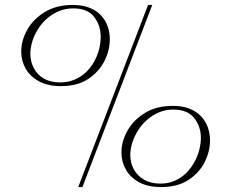

<svg xmlns="http://www.w3.org/2000/svg" viewBox="-20 -743 937 778"><path d="M633 15Q579 15 543.5 -4.5Q508 -24 490 -56Q472 -88 472 -125Q472 -170 496.5 -213.5Q521 -257 567.5 -285.5Q614 -314 680 -314Q719 -314 747 -303Q775 -292 794 -272.5Q813 -253 822 -227.5Q831 -202 831 -174Q831 -129 809 -85.5Q787 -42 743 -13.5Q699 15 633 15ZM630 1Q662 1 688 -10.5Q714 -22 733.5 -41Q753 -60 766.5 -84Q780 -108 787 -134Q794 -160 794 -184Q794 -230 767 -264.5Q740 -299 682 -299Q650 -299 623.5 -287.5Q597 -276 575.5 -257Q554 -238 539 -214Q524 -190 516 -164.5Q508 -139 508 -114Q508 -84 522 -57.5Q536 -31 563.5 -15Q591 1 630 1ZM227 -394Q174 -394 138 -413.5Q102 -433 84 -465Q66 -497 66 -534Q66 -579 90.5 -622.5Q115 -666 162 -694.5Q209 -723 274 -723Q313 -723 341.5 -712Q370 -701 388.5 -681.5Q407 -662 416 -637Q425 -612 425 -584Q425 -539 403 -495.5Q381 -452 337.5 -423Q294 -394 227 -394ZM225 -409Q256 -409 282.5 -420.5Q309 -432 328.5 -450.5Q348 -469 361.5 -493.5Q375 -518 381.5 -543.5Q388 -569 388 -593Q388 -640 361.5 -674.5Q335 -709 277 -709Q245 -709 218 -697.5Q191 -686 169.5 -667Q148 -648 133 -623.5Q118 -599 110.5 -573.5Q103 -548 103 -524Q103 -494 117 -467Q131 -440 158 -424.5Q185 -409 225 -409ZM297 15 580 -723H597L314 15Z"/></svg>

Font: Kalnia SemiExpanded ExtraLight
Style: Regular
Weight: 250
Width: 6
Designer: Frida Medrano
Foundry: Frida Medrano
Version: Version 1.105